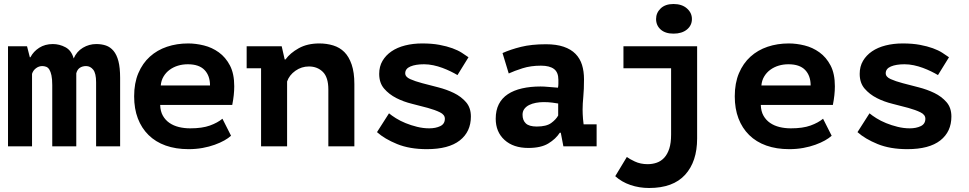

<svg xmlns="http://www.w3.org/2000/svg" viewBox="-20 -731 4840 959"><path d="M241 0V-306Q241 -336 237 -354.5Q233 -373 226.5 -383.5Q220 -394 210.5 -397.5Q201 -401 191 -401Q174 -401 159.5 -390Q145 -379 140 -362V0H20V-500H115L129 -445H132Q147 -474 176 -492.5Q205 -511 244 -511Q277 -511 307 -495Q337 -479 348 -439Q363 -474 394 -492.5Q425 -511 461 -511Q488 -511 509.5 -503.5Q531 -496 547 -477Q563 -458 571.5 -425.5Q580 -393 580 -342V0H460V-320Q460 -365 445.5 -383Q431 -401 410 -401Q392 -401 379 -392.5Q366 -384 361 -365V0Z M1134 -53Q1121 -41 1100.5 -29.5Q1080 -18 1052.5 -8Q1025 2 992 8Q959 14 922 14Q858 14 807.5 -4Q757 -22 722 -56.5Q687 -91 668.5 -139.5Q650 -188 650 -250Q650 -316 671 -365.5Q692 -415 728.5 -448Q765 -481 814 -497.5Q863 -514 920 -514Q958 -514 998.5 -504Q1039 -494 1073 -469.5Q1107 -445 1128.5 -404Q1150 -363 1150 -300Q1150 -257 1140 -207H780Q781 -175 793.5 -153Q806 -131 826.5 -117Q847 -103 873.5 -96.5Q900 -90 930 -90Q990 -90 1028.5 -104Q1067 -118 1091 -138ZM918 -410Q892 -410 869 -403Q846 -396 827.5 -382.5Q809 -369 797 -349Q785 -329 783 -304H1029Q1029 -353 1001.5 -381.5Q974 -410 918 -410Z M1212 -500H1387L1402 -434H1406Q1429 -466 1472 -490Q1515 -514 1575 -514Q1612 -514 1644.5 -504Q1677 -494 1700 -471Q1723 -448 1736.5 -408.5Q1750 -369 1750 -311V0H1620V-284Q1620 -345 1592.5 -372Q1565 -399 1523 -399Q1486 -399 1455.5 -377.5Q1425 -356 1414 -324V0H1284V-390H1212Z M2202 -138Q2202 -158 2177.5 -170Q2153 -182 2117 -192Q2081 -202 2038 -212.5Q1995 -223 1959 -241.5Q1923 -260 1898.5 -288.5Q1874 -317 1874 -362Q1874 -399 1890.5 -427Q1907 -455 1935.5 -474.5Q1964 -494 2003.5 -504Q2043 -514 2089 -514Q2138 -514 2175 -507Q2212 -500 2239.5 -490Q2267 -480 2286.5 -467.5Q2306 -455 2320 -445L2265 -356Q2250 -365 2230.5 -374.5Q2211 -384 2189.5 -392Q2168 -400 2144.5 -405Q2121 -410 2098 -410Q2056 -410 2030 -399Q2004 -388 2004 -365Q2004 -347 2028.5 -336Q2053 -325 2089 -315.5Q2125 -306 2168 -295Q2211 -284 2247 -266.5Q2283 -249 2307.5 -221Q2332 -193 2332 -149Q2332 -73 2276.5 -29.5Q2221 14 2112 14Q2026 14 1963.5 -11.5Q1901 -37 1863 -71L1923 -165Q1936 -154 1957.5 -140.5Q1979 -127 2006 -116Q2033 -105 2063.5 -97.5Q2094 -90 2124 -90Q2156 -90 2179 -101Q2202 -112 2202 -138Z M2490 -466Q2530 -484 2582.5 -497Q2635 -510 2707 -510Q2759 -510 2795.5 -497.5Q2832 -485 2854.5 -462Q2877 -439 2887 -407Q2897 -375 2897 -335Q2897 -284 2893.5 -248Q2890 -212 2890 -184Q2890 -163 2892 -137Q2894 -123 2895 -110H2960V0H2794L2781 -68H2776Q2756 -37 2719 -14.5Q2682 8 2619 8Q2544 8 2500 -32Q2456 -72 2456 -138Q2456 -180 2471.5 -210.5Q2487 -241 2516.5 -260.5Q2546 -280 2587.5 -289.5Q2629 -299 2680 -299Q2698 -299 2718 -297Q2738 -295 2767 -293Q2769 -303 2769 -313V-332Q2769 -370 2747 -386.5Q2725 -403 2682 -403Q2631 -403 2590 -390Q2549 -377 2521 -364ZM2661 -99Q2709 -99 2733 -116.5Q2757 -134 2768 -154V-214Q2758 -216 2738 -218.5Q2718 -221 2695 -221Q2676 -221 2657 -217.5Q2638 -214 2623 -206.5Q2608 -199 2599 -187Q2590 -175 2590 -158Q2590 -130 2606.5 -114.5Q2623 -99 2661 -99Z M3094 -500H3462V-39Q3462 76 3402 142Q3342 208 3222 208Q3173 208 3129 193Q3085 178 3053 149L3111 53Q3122 62 3150.5 75.5Q3179 89 3215 89Q3239 89 3260.5 81.5Q3282 74 3298 56.5Q3314 39 3323 11Q3332 -17 3332 -59V-390H3094ZM3257 -636Q3257 -667 3280 -689Q3303 -711 3344 -711Q3386 -711 3411 -689Q3436 -667 3436 -636Q3436 -604 3411 -583.5Q3386 -563 3344 -563Q3303 -563 3280 -583.5Q3257 -604 3257 -636Z M4134 -53Q4121 -41 4100.5 -29.5Q4080 -18 4052.5 -8Q4025 2 3992 8Q3959 14 3922 14Q3858 14 3807.5 -4Q3757 -22 3722 -56.5Q3687 -91 3668.5 -139.5Q3650 -188 3650 -250Q3650 -316 3671 -365.5Q3692 -415 3728.5 -448Q3765 -481 3814 -497.5Q3863 -514 3920 -514Q3958 -514 3998.5 -504Q4039 -494 4073 -469.5Q4107 -445 4128.5 -404Q4150 -363 4150 -300Q4150 -257 4140 -207H3780Q3781 -175 3793.5 -153Q3806 -131 3826.5 -117Q3847 -103 3873.5 -96.5Q3900 -90 3930 -90Q3990 -90 4028.5 -104Q4067 -118 4091 -138ZM3918 -410Q3892 -410 3869 -403Q3846 -396 3827.5 -382.5Q3809 -369 3797 -349Q3785 -329 3783 -304H4029Q4029 -353 4001.5 -381.5Q3974 -410 3918 -410Z M4602 -138Q4602 -158 4577.5 -170Q4553 -182 4517 -192Q4481 -202 4438 -212.5Q4395 -223 4359 -241.5Q4323 -260 4298.5 -288.5Q4274 -317 4274 -362Q4274 -399 4290.5 -427Q4307 -455 4335.5 -474.5Q4364 -494 4403.5 -504Q4443 -514 4489 -514Q4538 -514 4575 -507Q4612 -500 4639.5 -490Q4667 -480 4686.5 -467.5Q4706 -455 4720 -445L4665 -356Q4650 -365 4630.5 -374.5Q4611 -384 4589.5 -392Q4568 -400 4544.5 -405Q4521 -410 4498 -410Q4456 -410 4430 -399Q4404 -388 4404 -365Q4404 -347 4428.5 -336Q4453 -325 4489 -315.5Q4525 -306 4568 -295Q4611 -284 4647 -266.5Q4683 -249 4707.5 -221Q4732 -193 4732 -149Q4732 -73 4676.5 -29.5Q4621 14 4512 14Q4426 14 4363.5 -11.5Q4301 -37 4263 -71L4323 -165Q4336 -154 4357.5 -140.5Q4379 -127 4406 -116Q4433 -105 4463.5 -97.5Q4494 -90 4524 -90Q4556 -90 4579 -101Q4602 -112 4602 -138Z"/></svg>

Font: PT Mono
Style: Bold
Weight: 700
Monospace: yes
Designer: A.Korolkova, I.Chaeva
Foundry: ParaType Ltd
Version: Version 1.000 OFL